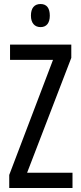

<svg xmlns="http://www.w3.org/2000/svg" viewBox="-20 -936 401 956"><path d="M182 -916C151 -916 134 -896 134 -858C134 -822 152 -801 182 -801C212 -801 228 -822 228 -858C228 -895 213 -916 182 -916ZM341 0V-76H115L335 -648V-714H30V-638H244L26 -65V0Z"/></svg>

Font: Noto Sans Lao Looped ExtraCondensed
Style: Regular
Weight: 400
Width: 2
Designer: Mark Frömberg, Ben Mitchell
Foundry: The Fontpad Ltd
Version: Version 1.003